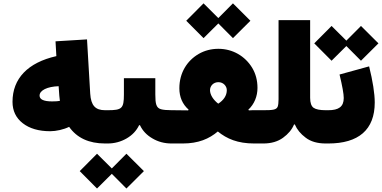

<svg xmlns="http://www.w3.org/2000/svg" viewBox="-20 -834 2220 1116"><path d="M307.6 -507.8C141.6 -470.2 52.7 -377.4 52.7 -242.2C52.7 -189.9 72.8 -148.4 112.3 -117.7C151.9 -86.9 205.1 -71.3 272 -71.3C306.6 -71.3 350.1 -81.1 381.8 -96.7C427.2 -32.2 497.1 0 590.8 0H591.3V-193.4H590.8C533.7 -193.4 508.8 -221.2 504.4 -289.6L485.8 -605L302.7 -593.8ZM324.7 -277.8C325.2 -269.5 325.7 -264.6 328.1 -247.6C315.9 -245.6 303.7 -244.6 282.7 -244.6C234.4 -244.6 210 -255.9 210 -278.3C210 -309.1 254.9 -330.6 320.8 -333Z M882.8 -379.4H700.2V-284.7C700.2 -203.1 688.5 -193.4 605.5 -193.4H591.3C573.7 -193.4 566.4 -165.5 566.4 -97.2C566.4 -28.3 573.7 0 591.3 0H605.5C645 0 682.1 -9.8 715.8 -29.3C749.5 -48.8 773.4 -74.7 788.6 -106.4H793.5C808.6 -74.2 833 -48.3 866.2 -29.3C898.9 -9.8 936 0 977.5 0H989.3V-193.4H978.5C950.2 -193.4 929.2 -195.3 915.5 -199.2C888.2 -207 882.8 -230 882.8 -284.7ZM543.9 261.7 629.9 176.3 714.8 261.7 816.4 160.6 714.8 59.6 629.9 145 543.9 59.6 443.4 160.6Z M1022.5 -320.8C1022.5 -270 1040.5 -228.5 1076.2 -196.8L1073.7 -192.4C1064.5 -192.9 1036.6 -193.4 989.3 -193.4C971.7 -193.4 963.9 -165 963.9 -97.2C963.9 -28.8 971.7 0 989.3 0H1042C1133.8 0 1195.8 -27.3 1246.1 -69.8C1298.3 -27.3 1361.3 0 1457.5 0H1510.7V-193.4H1446.8C1440.4 -193.4 1433.6 -192.9 1426.8 -192.4L1423.3 -196.3C1458.5 -229 1476.6 -274.4 1476.6 -323.2C1476.6 -366.7 1466.3 -405.8 1445.8 -439.9C1404.3 -508.3 1332 -550.3 1249.5 -550.3C1208 -550.3 1169.9 -540.5 1135.7 -521C1066.9 -481.4 1022.5 -410.2 1022.5 -320.8ZM1163.1 -612.3 1249 -697.8 1334 -612.3 1435.5 -713.4 1334 -814.5 1249 -729 1163.1 -814.5 1062.5 -713.4ZM1248.5 -231.4C1220.7 -252.9 1200.7 -282.2 1200.7 -310.1C1200.7 -334 1219.7 -356.4 1249.5 -356.4C1278.8 -356.4 1298.3 -333 1298.3 -310.1C1298.3 -278.3 1279.8 -251.5 1248.5 -231.4Z M1693.8 -110.4C1706.1 -81.5 1727.1 -55.7 1756.8 -33.7C1786.1 -11.2 1825.2 0 1873.5 0H1874V-193.4H1873.5C1839.4 -193.4 1815.9 -198.2 1802.7 -207.5C1789.6 -216.8 1782.7 -236.3 1782.7 -265.1V-716.8H1599.1V-256.8C1599.1 -236.8 1597.2 -222.2 1593.8 -213.4C1585.9 -195.3 1563.5 -193.4 1510.7 -193.4C1503.4 -193.4 1497.1 -187 1492.7 -174.8C1488.3 -162.1 1485.8 -136.2 1485.8 -97.2C1485.8 -58.1 1488.3 -32.2 1492.7 -19.5C1497.1 -6.3 1503.4 0 1510.7 0C1556.6 0 1594.7 -11.2 1625 -33.2C1655.3 -55.2 1676.8 -80.6 1689 -110.4Z M1953.6 -400.9C1969.7 -334 1978 -288.6 1978 -264.2C1978 -213.4 1948.2 -193.4 1888.2 -193.4H1874C1857.4 -193.4 1849.1 -161.1 1849.1 -97.2C1849.1 -32.2 1857.4 0 1874 0H1888.2C2064 0 2158.2 -79.6 2158.2 -238.3C2158.2 -290.5 2146.5 -363.8 2125.5 -448.2ZM1907.2 -481 1993.2 -566.4 2078.1 -481 2179.7 -582 2078.1 -683.1 1993.2 -597.7 1907.2 -683.1 1806.6 -582Z"/></svg>

Font: Estedad Black
Style: Regular
Weight: 900
Designer: Amin Abedi
Version: Version 7.3